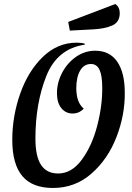

<svg xmlns="http://www.w3.org/2000/svg" viewBox="-20 -912 654 954"><path d="M41 -217Q41 -335 80.5 -447Q120 -559 193 -629.5Q266 -700 361 -700Q385 -700 401 -695V-690Q264 -670 210 -534Q156 -398 156 -223Q156 -135 184 -92.5Q212 -50 269 -50Q336 -50 386.5 -118.5Q437 -187 463 -287Q489 -387 488 -477Q488 -536 474.5 -565Q461 -594 432 -594Q397 -594 378 -561Q359 -528 359 -472Q360 -434 369 -411Q378 -388 396 -372Q373 -348 341 -348Q306 -348 284.5 -375Q263 -402 263 -449Q263 -501 288.5 -550Q314 -599 357.5 -629.5Q401 -660 453 -660Q525 -660 562.5 -605.5Q600 -551 600 -451Q601 -340 558.5 -230.5Q516 -121 434.5 -49.5Q353 22 243 22Q141 22 91 -37Q41 -96 41 -217ZM553 -892Q575 -877 575 -847Q575 -802 538 -785.5Q501 -769 442 -766L327 -760L319 -803Z"/></svg>

Font: Sansita SW
Style: Italic
Weight: 400
Italic angle: -11°
Designer: Pablo Cosgaya
Foundry: Omnibus-Type
Version: Version 1.000